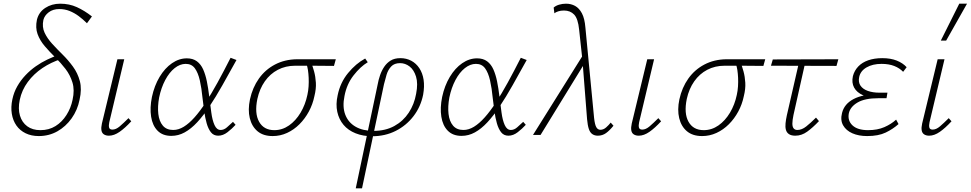

<svg xmlns="http://www.w3.org/2000/svg" viewBox="-20 -731 5258 1040"><path d="M190 6Q150 6 119 -9Q88 -24 69 -51Q50 -78 44 -114.5Q38 -151 47 -193Q55 -231 73.5 -263.5Q92 -296 118 -323.5Q144 -351 174 -372Q204 -393 236.5 -408.5Q269 -424 299 -434L311 -411Q257 -394 210 -362.5Q163 -331 130.5 -287Q98 -243 87 -190Q77 -142 88 -105Q99 -68 127.5 -47Q156 -26 199 -26Q245 -26 280.5 -48Q316 -70 340 -108Q364 -146 373 -190Q385 -243 372.5 -284Q360 -325 334.5 -358Q309 -391 278.5 -421Q248 -451 222 -481.5Q196 -512 183.5 -546.5Q171 -581 180 -624Q190 -665 225 -688Q260 -711 306 -711Q355 -711 396 -692.5Q437 -674 478 -642L451 -605Q429 -627 406 -644Q383 -661 357 -671.5Q331 -682 301 -682Q267 -682 244 -664.5Q221 -647 215 -623Q207 -585 221.5 -554Q236 -523 262.5 -494Q289 -465 319 -435.5Q349 -406 375 -370.5Q401 -335 412.5 -291.5Q424 -248 411 -191Q400 -135 368 -90Q336 -45 290.5 -19.5Q245 6 190 6Z M570 4Q554 4 543 -3Q532 -10 529.5 -25Q527 -40 532 -62L616 -410H653L572 -69Q568 -51 571 -40Q574 -29 589 -29Q608 -29 628.5 -46.5Q649 -64 676 -91L691 -74Q658 -38 628 -17Q598 4 570 4Z M908 5Q861 5 833.5 -23Q806 -51 798.5 -99Q791 -147 803 -206Q816 -267 844.5 -314.5Q873 -362 911.5 -388.5Q950 -415 992 -415Q1025 -415 1046.5 -399Q1068 -383 1080.5 -355Q1093 -327 1100.5 -290Q1108 -253 1113 -211Q1119 -164 1124.5 -122Q1130 -80 1142 -53.5Q1154 -27 1175 -27Q1193 -27 1209 -41Q1225 -55 1242 -71L1256 -55Q1237 -34 1212.5 -15Q1188 4 1162 4Q1137 4 1122.5 -14.5Q1108 -33 1099.5 -63Q1091 -93 1086 -129Q1081 -165 1077 -200Q1072 -253 1062.5 -295Q1053 -337 1035.5 -361Q1018 -385 986 -385Q955 -385 926 -362Q897 -339 875 -297.5Q853 -256 842 -203Q833 -154 837.5 -114Q842 -74 862 -50.5Q882 -27 918 -27Q947 -27 975.5 -44.5Q1004 -62 1033.5 -95Q1063 -128 1094 -175.5Q1125 -223 1158.5 -284Q1192 -345 1229 -418L1261 -406Q1220 -332 1184.5 -269Q1149 -206 1115 -155Q1081 -104 1048 -68.5Q1015 -33 980.5 -14Q946 5 908 5Z M1457 6Q1406 6 1375 -20Q1344 -46 1333 -91Q1322 -136 1334 -193Q1348 -257 1382.5 -305.5Q1417 -354 1469.5 -381.5Q1522 -409 1587 -410H1799L1789 -374Q1727 -375 1671 -375Q1615 -375 1579 -375Q1527 -375 1485 -353Q1443 -331 1414.5 -290.5Q1386 -250 1374 -195Q1358 -117 1383.5 -71.5Q1409 -26 1466 -26Q1509 -26 1545.5 -51.5Q1582 -77 1608 -120.5Q1634 -164 1645 -217Q1650 -239 1651.5 -263Q1653 -287 1652 -309.5Q1651 -332 1648 -352Q1645 -372 1639 -386L1665 -393Q1674 -371 1681.5 -343.5Q1689 -316 1691 -283Q1693 -250 1683 -210Q1674 -166 1653 -127Q1632 -88 1602 -58Q1572 -28 1535 -11Q1498 6 1457 6Z M1907 289 2026 -275Q2030 -298 2038.5 -323Q2047 -348 2061 -369Q2075 -390 2096 -403Q2117 -416 2149 -416Q2181 -416 2207.5 -402Q2234 -388 2251.5 -361.5Q2269 -335 2274.5 -299Q2280 -263 2272 -218Q2259 -153 2220 -102Q2181 -51 2123.5 -22Q2066 7 1996 7Q1946 7 1906 -9Q1866 -25 1841 -54.5Q1816 -84 1807 -125Q1798 -166 1809 -215Q1823 -284 1865.5 -335.5Q1908 -387 1958 -414L1972 -394Q1932 -370 1895 -322.5Q1858 -275 1846 -211Q1834 -153 1850 -110.5Q1866 -68 1905.5 -45Q1945 -22 2003 -22Q2068 -22 2116 -48.5Q2164 -75 2194 -120.5Q2224 -166 2234 -223Q2245 -279 2233.5 -316Q2222 -353 2198.5 -371Q2175 -389 2147 -389Q2116 -389 2099 -371Q2082 -353 2074 -326.5Q2066 -300 2060 -275L1941 289Z M2480 5Q2433 5 2405.5 -23Q2378 -51 2370.5 -99Q2363 -147 2375 -206Q2388 -267 2416.5 -314.5Q2445 -362 2483.5 -388.5Q2522 -415 2564 -415Q2597 -415 2618.5 -399Q2640 -383 2652.5 -355Q2665 -327 2672.5 -290Q2680 -253 2685 -211Q2691 -164 2696.5 -122Q2702 -80 2714 -53.5Q2726 -27 2747 -27Q2765 -27 2781 -41Q2797 -55 2814 -71L2828 -55Q2809 -34 2784.5 -15Q2760 4 2734 4Q2709 4 2694.5 -14.5Q2680 -33 2671.5 -63Q2663 -93 2658 -129Q2653 -165 2649 -200Q2644 -253 2634.5 -295Q2625 -337 2607.5 -361Q2590 -385 2558 -385Q2527 -385 2498 -362Q2469 -339 2447 -297.5Q2425 -256 2414 -203Q2405 -154 2409.5 -114Q2414 -74 2434 -50.5Q2454 -27 2490 -27Q2519 -27 2547.5 -44.5Q2576 -62 2605.5 -95Q2635 -128 2666 -175.5Q2697 -223 2730.5 -284Q2764 -345 2801 -418L2833 -406Q2792 -332 2756.5 -269Q2721 -206 2687 -155Q2653 -104 2620 -68.5Q2587 -33 2552.5 -14Q2518 5 2480 5Z M3218 4Q3201 4 3188.5 -4.5Q3176 -13 3169.5 -32.5Q3163 -52 3160 -85L3135 -404L3117 -570Q3111 -630 3090 -652Q3069 -674 3035 -674Q3017 -674 3003.5 -669.5Q2990 -665 2983 -659L2979 -690Q2990 -700 3008 -705.5Q3026 -711 3046 -711Q3073 -711 3095 -699Q3117 -687 3132 -659Q3147 -631 3151 -581L3198 -92Q3202 -56 3210 -42Q3218 -28 3232 -28Q3249 -28 3263.5 -41Q3278 -54 3288 -67L3303 -50Q3282 -24 3262.5 -10Q3243 4 3218 4ZM2867 0 3140 -436 3150 -394 2908 0Z M3440 4Q3424 4 3413 -3Q3402 -10 3399.5 -25Q3397 -40 3402 -62L3486 -410H3523L3442 -69Q3438 -51 3441 -40Q3444 -29 3459 -29Q3478 -29 3498.5 -46.5Q3519 -64 3546 -91L3561 -74Q3528 -38 3498 -17Q3468 4 3440 4Z M3783 6Q3732 6 3701 -20Q3670 -46 3659 -91Q3648 -136 3660 -193Q3674 -257 3708.5 -305.5Q3743 -354 3795.5 -381.5Q3848 -409 3913 -410H4125L4115 -374Q4053 -375 3997 -375Q3941 -375 3905 -375Q3853 -375 3811 -353Q3769 -331 3740.5 -290.5Q3712 -250 3700 -195Q3684 -117 3709.5 -71.5Q3735 -26 3792 -26Q3835 -26 3871.5 -51.5Q3908 -77 3934 -120.5Q3960 -164 3971 -217Q3976 -239 3977.5 -263Q3979 -287 3978 -309.5Q3977 -332 3974 -352Q3971 -372 3965 -386L3991 -393Q4000 -371 4007.5 -343.5Q4015 -316 4017 -283Q4019 -250 4009 -210Q4000 -166 3979 -127Q3958 -88 3928 -58Q3898 -28 3861 -11Q3824 6 3783 6Z M4288 4Q4266 4 4253.5 -4.5Q4241 -13 4237 -28Q4233 -43 4235 -63Q4237 -83 4242 -106L4311 -407H4345L4278 -108Q4272 -79 4272 -61.5Q4272 -44 4279 -35.5Q4286 -27 4299 -27Q4323 -27 4347 -46Q4371 -65 4400 -94L4416 -75Q4383 -40 4352.5 -18Q4322 4 4288 4ZM4156 -375 4166 -409 4521 -410 4511 -374Z M4677 6Q4631 6 4597 -9Q4563 -24 4547 -52Q4531 -80 4541 -119Q4553 -168 4603.5 -194.5Q4654 -221 4737 -221L4735 -200Q4689 -200 4655 -215Q4621 -230 4606.5 -256.5Q4592 -283 4600 -319Q4608 -349 4629 -371Q4650 -393 4683 -404.5Q4716 -416 4759 -416Q4804 -416 4837 -403Q4870 -390 4891 -367L4872 -342Q4853 -362 4824 -373.5Q4795 -385 4755 -385Q4707 -385 4674 -366Q4641 -347 4634 -314Q4628 -286 4641 -267Q4654 -248 4681 -238.5Q4708 -229 4743 -229H4787L4782 -199H4738Q4665 -199 4625.5 -176Q4586 -153 4578 -118Q4570 -78 4597.5 -52Q4625 -26 4682 -26Q4733 -26 4770.5 -42.5Q4808 -59 4834 -83L4847 -59Q4817 -32 4777.5 -13Q4738 6 4677 6Z M5013 4Q4997 4 4986 -3Q4975 -10 4972.5 -25Q4970 -40 4975 -62L5059 -410H5096L5015 -69Q5011 -51 5014 -40Q5017 -29 5032 -29Q5051 -29 5071.5 -46.5Q5092 -64 5119 -91L5134 -74Q5101 -38 5071 -17Q5041 4 5013 4ZM5076 -511 5176 -711H5218L5105 -511Z"/></svg>

Font: Ysabeau ExtraLight
Style: Italic
Weight: 250
Italic angle: -12°
Version: Version 2.000;gftools[0.9.27.dev2+g8671c4b]